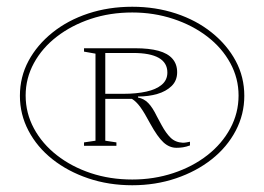

<svg xmlns="http://www.w3.org/2000/svg" viewBox="-20 -743 783 569"><path d="M372 -194Q302 -194 241.5 -214.5Q181 -235 135.5 -271Q90 -307 64.5 -355.5Q39 -404 39 -459Q39 -515 64.5 -562.5Q90 -610 135.5 -646.5Q181 -683 241.5 -703Q302 -723 372 -723Q441 -723 501.5 -703Q562 -683 607.5 -646.5Q653 -610 678.5 -562.5Q704 -515 704 -459Q704 -404 678.5 -355.5Q653 -307 607.5 -271Q562 -235 501.5 -214.5Q441 -194 372 -194ZM372 -211Q436 -211 493.5 -230Q551 -249 594.5 -283Q638 -317 662.5 -362.5Q687 -408 687 -460Q687 -511 662.5 -556Q638 -601 594.5 -634.5Q551 -668 493.5 -687Q436 -706 372 -706Q306 -706 249 -687Q192 -668 148.5 -634.5Q105 -601 80.5 -556Q56 -511 56 -460Q56 -408 80.5 -362.5Q105 -317 148.5 -283Q192 -249 249 -230Q306 -211 372 -211ZM503 -305Q482 -305 464.5 -321Q447 -337 425 -377Q408 -409 396 -425.5Q384 -442 371 -450H292V-326L325 -321V-311H229V-321L263 -326V-584L229 -590V-600H381Q422 -600 449.5 -592.5Q477 -585 491 -569Q505 -553 505 -529Q505 -504 488.5 -488Q472 -472 446 -464.5Q420 -457 389 -457V-454Q406 -451 419 -438Q432 -425 445 -398L459 -372Q472 -348 486 -334.5Q500 -321 522 -320Q527 -320 532.5 -321Q538 -322 543 -323V-312Q532 -308 522.5 -306.5Q513 -305 503 -305ZM346 -465Q384 -465 413.5 -471.5Q443 -478 459.5 -492Q476 -506 476 -528Q476 -557 450.5 -571.5Q425 -586 375 -586H292V-465Z"/></svg>

Font: Kalnia SemiExpanded ExtraLight
Style: Regular
Weight: 250
Width: 6
Designer: Frida Medrano
Foundry: Frida Medrano
Version: Version 1.105